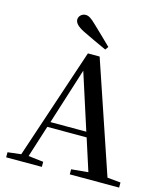

<svg xmlns="http://www.w3.org/2000/svg" viewBox="-137 -1066 1008 1169"><g transform="rotate(15 367.5 -481.5)"><path d="M440 -810C402 -848 361 -886 325 -921C292 -953 276 -963 257 -963C232 -963 214 -943 214 -923C214 -904 228 -884 274 -861C324 -837 374 -813 426 -790ZM330 -631 444 -277H218ZM414 0H725V-32L641 -40L404 -740H330L97 -42L13 -32V0H238V-32L143 -43L207 -244H455L520 -42L414 -32Z"/></g></svg>

Font: Noto Serif CJK JP SemiBold
Style: Regular
Weight: 600
Designer: Ryoko NISHIZUKA 西塚涼子 (kana & ideographs); Frank Grießhammer (Latin, Greek & Cyrillic); Wenlong ZHANG 张文龙 (bopomofo); San
Foundry: Adobe
Version: Version 2.001;hotconv 1.1.0;makeotfexe 2.6.0